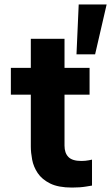

<svg xmlns="http://www.w3.org/2000/svg" viewBox="-20 -836 501 866"><path d="M325 -591 335 -816H461L409 -591ZM305 10Q243 10 206 -8.5Q169 -27 150 -55.5Q131 -84 125 -116Q119 -148 119 -175V-409H29V-530H119V-661H271V-530H384V-409H271V-179Q271 -146 288.5 -128Q306 -110 347 -110Q365 -110 380 -113Q395 -116 395 -116V1Q395 1 368 5.5Q341 10 305 10Z"/></svg>

Font: Be Vietnam Pro
Style: Bold
Weight: 700
Designer: Lam Bao, Tony Le, Vietanh Nguyen
Foundry: Yellow Type Foundry
Version: Version 1.002; ttfautohint (v1.8.3)